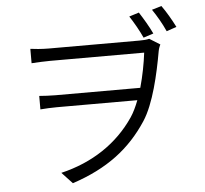

<svg xmlns="http://www.w3.org/2000/svg" viewBox="-60 -920 1120 1051"><g transform="rotate(-5 500.0 -395.0)"><path d="M739 -832 685 -815C708 -780 735 -733 753 -693L808 -711C790 -750 761 -798 739 -832ZM865 -857 812 -841C836 -806 863 -760 882 -717L937 -736C917 -776 889 -824 865 -857ZM130 -686V-607C167 -609 200 -611 232 -611H749C742 -553 729 -485 711 -421H244C212 -421 183 -423 156 -425V-351C186 -353 212 -355 246 -355H689C676 -321 661 -289 644 -264C552 -128 413 -36 240 5L298 67C491 3 617 -93 712 -238C771 -328 807 -488 829 -613C832 -629 837 -639 841 -648L783 -684C768 -680 749 -679 728 -679H231C191 -679 151 -683 130 -686Z"/></g></svg>

Font: Source Han Sans JP Normal
Style: Regular
Weight: 350
Designer: Ryoko NISHIZUKA 西塚涼子 (kana, bopomofo & ideographs); Paul D. Hunt (Latin, Greek & Cyrillic); Sandoll Communications 산돌커뮤니
Foundry: Adobe
Version: Version 2.002;hotconv 1.0.116;makeotfexe 2.5.65601